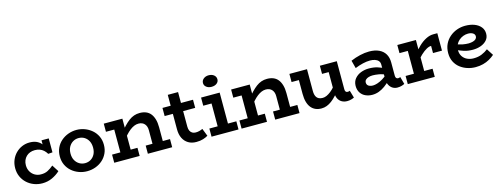

<svg xmlns="http://www.w3.org/2000/svg" viewBox="-18 -1459 5814 2234"><g transform="rotate(-15 2888.5 -342.0)"><path d="M296 15Q244 15 196.5 -3Q149 -21 112.5 -54.5Q76 -88 55 -134Q34 -180 34 -236Q34 -289 52.5 -334Q71 -379 104 -412.5Q137 -446 180 -464.5Q223 -483 270 -483Q317 -483 350 -469.5Q383 -456 407 -430.5Q431 -405 451 -369L414 -376V-471H501V-303L449 -299Q433 -326 412.5 -344Q392 -362 366 -371.5Q340 -381 308 -381Q277 -381 250.5 -371Q224 -361 204.5 -342Q185 -323 174 -296.5Q163 -270 163 -238Q163 -194 182.5 -160.5Q202 -127 234.5 -108.5Q267 -90 306 -90Q354 -89 389.5 -107.5Q425 -126 459 -155L511 -74Q469 -35 414.5 -10Q360 15 296 15Z M836 14Q785 14 737 -3.5Q689 -21 651.5 -53.5Q614 -86 592.5 -131.5Q571 -177 571 -234Q571 -291 592.5 -337Q614 -383 651.5 -415.5Q689 -448 737 -465.5Q785 -483 836 -483Q887 -483 934.5 -465.5Q982 -448 1020 -415.5Q1058 -383 1080 -337Q1102 -291 1102 -234Q1102 -177 1080.5 -131.5Q1059 -86 1022 -53.5Q985 -21 937 -3.5Q889 14 836 14ZM836 -83Q875 -83 905.5 -101.5Q936 -120 954 -153.5Q972 -187 972 -234Q972 -281 954 -314.5Q936 -348 905.5 -366.5Q875 -385 836 -385Q799 -385 768 -366.5Q737 -348 718.5 -314.5Q700 -281 700 -234Q700 -187 718.5 -153.5Q737 -120 768 -101.5Q799 -83 836 -83Z M1651 0V-262Q1651 -286 1644.5 -305Q1638 -324 1625.5 -338Q1613 -352 1595 -359.5Q1577 -367 1553 -367Q1527 -367 1501.5 -356.5Q1476 -346 1449.5 -325.5Q1423 -305 1397 -276Q1371 -247 1343 -209V-308Q1376 -351 1407 -383.5Q1438 -416 1468 -438.5Q1498 -461 1530 -472Q1562 -483 1598 -483Q1641 -483 1674 -469.5Q1707 -456 1729 -428.5Q1751 -401 1763 -360Q1775 -319 1775 -264V0ZM1164 0V-98H1470V0ZM1264 0V-471H1388V0ZM1164 -373V-471H1360V-373ZM1569 0V-98H1862V0Z M2151 14Q2095 14 2054.5 -10.5Q2014 -35 1992 -79.5Q1970 -124 1970 -186V-602H2094V-185Q2094 -156 2103.5 -136Q2113 -116 2130.5 -105.5Q2148 -95 2171 -95Q2195 -95 2216 -100.5Q2237 -106 2256 -115L2292 -23Q2268 -8 2233 3Q2198 14 2151 14ZM1871 -373V-471H2239V-373Z M2436 -31V-471H2560V-31ZM2336 0V-98H2661V0ZM2336 -373V-471H2528V-373ZM2487 -560Q2451 -560 2426 -579Q2401 -598 2401 -628Q2401 -659 2426 -679Q2451 -699 2487 -699Q2526 -699 2550.5 -679Q2575 -659 2575 -628Q2575 -598 2550.5 -579Q2526 -560 2487 -560Z M3185 0V-262Q3185 -286 3178.5 -305Q3172 -324 3159.5 -338Q3147 -352 3129 -359.5Q3111 -367 3087 -367Q3061 -367 3035.5 -356.5Q3010 -346 2983.5 -325.5Q2957 -305 2931 -276Q2905 -247 2877 -209V-308Q2910 -351 2941 -383.5Q2972 -416 3002 -438.5Q3032 -461 3064 -472Q3096 -483 3132 -483Q3175 -483 3208 -469.5Q3241 -456 3263 -428.5Q3285 -401 3297 -360Q3309 -319 3309 -264V0ZM2698 0V-98H3004V0ZM2798 0V-471H2922V0ZM2698 -373V-471H2894V-373ZM3103 0V-98H3396V0Z M3659 14Q3618 14 3586.5 0Q3555 -14 3533 -41.5Q3511 -69 3499.5 -110.5Q3488 -152 3488 -207V-471H3612V-208Q3612 -185 3616.5 -165.5Q3621 -146 3631.5 -131.5Q3642 -117 3659.5 -109Q3677 -101 3704 -101Q3727 -101 3751.5 -112Q3776 -123 3801.5 -143Q3827 -163 3853 -193Q3879 -223 3906 -260V-163Q3873 -120 3843 -87Q3813 -54 3783 -31.5Q3753 -9 3722.5 2.5Q3692 14 3659 14ZM3400 -373V-471H3590V-373ZM3970 9Q3934 9 3906.5 -6Q3879 -21 3863 -50.5Q3847 -80 3847 -122V-471H3971V-133Q3971 -112 3979.5 -103Q3988 -94 4000 -94Q4010 -94 4016.5 -95.5Q4023 -97 4028 -100L4054 -11Q4041 -4 4018.5 2.5Q3996 9 3970 9ZM3767 -373V-471H3955V-373Z M4574 8Q4543 8 4517.5 -7.5Q4492 -23 4476.5 -52.5Q4461 -82 4461 -124V-298Q4461 -327 4445.5 -344.5Q4430 -362 4403.5 -370.5Q4377 -379 4345 -379Q4305 -379 4258.5 -368Q4212 -357 4163 -337L4138 -432Q4194 -456 4252 -469.5Q4310 -483 4362 -483Q4432 -483 4480.5 -460Q4529 -437 4554 -395Q4579 -353 4579 -293V-135Q4579 -114 4587.5 -104.5Q4596 -95 4609 -95Q4617 -95 4624.5 -97.5Q4632 -100 4637 -101L4661 -13Q4650 -6 4626.5 1Q4603 8 4574 8ZM4271 14Q4228 14 4190.5 -2.5Q4153 -19 4130.5 -53Q4108 -87 4108 -137Q4109 -189 4138.5 -224Q4168 -259 4213 -276Q4258 -293 4307 -293Q4368 -293 4411 -279Q4454 -265 4499 -244V-166Q4446 -190 4404 -197Q4362 -204 4331 -204Q4305 -204 4282.5 -197.5Q4260 -191 4246 -177.5Q4232 -164 4232 -142Q4232 -124 4242 -112Q4252 -100 4269.5 -94.5Q4287 -89 4306 -89Q4328 -89 4358.5 -98.5Q4389 -108 4425 -129.5Q4461 -151 4499 -186L4496 -103Q4462 -67 4425 -40.5Q4388 -14 4350 0Q4312 14 4271 14Z M4881 -209V-305Q4917 -356 4959.5 -396.5Q5002 -437 5047.5 -460Q5093 -483 5136 -483H5185V-273H5077V-359Q5053 -360 5020.5 -342Q4988 -324 4952 -290.5Q4916 -257 4881 -209ZM4700 0V-98H5025V0ZM4800 -31V-471H4924V-31ZM4700 -373V-471H4916V-373Z M5516 14Q5465 14 5417 -1.5Q5369 -17 5330.5 -47Q5292 -77 5269.5 -122Q5247 -167 5247 -225Q5247 -286 5269.5 -333.5Q5292 -381 5331 -414.5Q5370 -448 5418.5 -465.5Q5467 -483 5519 -483Q5582 -483 5630 -464.5Q5678 -446 5705.5 -412Q5733 -378 5733 -332Q5733 -285 5705 -253.5Q5677 -222 5632.5 -206Q5588 -190 5538 -190Q5477 -190 5430.5 -205Q5384 -220 5339 -242V-313Q5392 -289 5433 -281.5Q5474 -274 5508 -274Q5538 -275 5560.5 -281.5Q5583 -288 5596 -301Q5609 -314 5609 -332Q5609 -357 5586.5 -371.5Q5564 -386 5528 -386Q5498 -386 5469 -375Q5440 -364 5417 -343.5Q5394 -323 5380 -294.5Q5366 -266 5366 -230Q5366 -186 5387 -154.5Q5408 -123 5443 -107Q5478 -91 5520 -91Q5575 -91 5618 -109Q5661 -127 5694 -153L5746 -72Q5717 -47 5682.5 -27.5Q5648 -8 5606 3Q5564 14 5516 14Z"/></g></svg>

Font: BioRhyme ExtraBold
Style: Bold
Weight: 700
Version: Version 1.600;gftools[0.9.33]